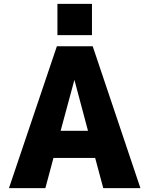

<svg xmlns="http://www.w3.org/2000/svg" viewBox="-20 -972 767 994"><path d="M293.9 -294.9H435.5L365.2 -558.6ZM26.4 2 274.4 -732.4H460L707 2H514.6L472.7 -154.3H256.8L214.8 2ZM277.3 -790V-952.1H456.1V-790Z"/></svg>

Font: Gen Shin Gothic Heavy
Style: Bold
Weight: 900
Designer: [Source Han Sans]
Ryoko NISHIZUKA  (kana & ideographs); Paul D. Hunt (Latin, Greek & Cyrillic); Wenlong ZHANG  (bopomofo
Version: Version 1.002.20150607